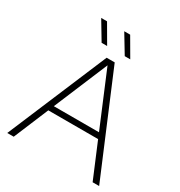

<svg xmlns="http://www.w3.org/2000/svg" viewBox="-214 -1091 1159 1237"><g transform="rotate(30 365.0 -472.0)"><path d="M658 0 549.5 -258.5H179L71 0H23L335 -740H395L706.5 0ZM196.5 -299.5H532.5L364.5 -700.5ZM259 -807 176.5 -944.5H220L300 -807ZM431 -807 348 -944.5H392L472 -807Z"/></g></svg>

Font: Encode Sans Expanded ExtraLight
Style: Regular
Weight: 275
Width: 7
Designer: Multiple Designers
Foundry: Impallari Type
Version: Version 2.000